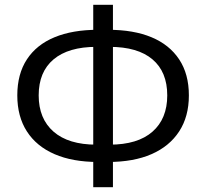

<svg xmlns="http://www.w3.org/2000/svg" viewBox="-20 -766 858 799"><path d="M387 -92Q282 -92 207 -124.5Q132 -157 92 -219Q52 -281 52 -369Q52 -458 92 -519Q132 -580 207 -611Q282 -642 387 -642H431Q536 -642 610.5 -611Q685 -580 725.5 -519Q766 -458 766 -369Q766 -281 725.5 -219Q685 -157 610.5 -124.5Q536 -92 431 -92ZM381 -164H436Q553 -164 614.5 -218Q676 -272 676 -369Q676 -467 614.5 -519Q553 -571 436 -571H381Q265 -571 203 -519Q141 -467 141 -369Q141 -272 203 -218Q265 -164 381 -164ZM368 13V-746H450V13Z"/></svg>

Font: Noto Sans TC
Style: Regular
Weight: 400
Designer: Ryoko NISHIZUKA  (kana, bopomofo & ideographs); Paul D. Hunt (Latin, Greek & Cyrillic); Sandoll Communications , Soo-you
Foundry: Adobe
Version: Version 2.004-H2;hotconv 1.0.118;makeotfexe 2.5.65603